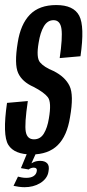

<svg xmlns="http://www.w3.org/2000/svg" viewBox="-24 -624 354 780"><path d="M104.5 3.5Q172 3.5 210.2 -34Q248.5 -71.5 260.5 -148Q276.5 -238 258.5 -275Q240.5 -312 193.5 -335.5Q154.5 -351.5 138.5 -370.8Q122.5 -390 133 -450.5Q139.5 -492 154.2 -517Q169 -542 193.5 -542Q221 -542 225.8 -506Q230.5 -470 218.5 -388L303 -395.5Q320.5 -517 297.8 -560.2Q275 -603.5 204.5 -603.5Q135.5 -603.5 97.5 -564.5Q59.5 -525.5 48 -451Q33.5 -363 49.8 -327.2Q66 -291.5 112.5 -271Q155 -249 170.5 -228.8Q186 -208.5 174.5 -142.5Q168.5 -105 154.2 -81.5Q140 -58 114 -58Q86.5 -58 80.8 -88.5Q75 -119 89 -213.5L4.5 -206Q-14.5 -74.5 9.8 -35.5Q34 3.5 104.5 3.5ZM76 136.5Q93 136.5 109 132.5Q125 128.5 138.8 120.2Q152.5 112 161.8 99.8Q171 87.5 173 72.5Q177.5 50 168 39.8Q158.5 29.5 139.5 29.5Q124.5 29.5 113.2 34.5Q102 39.5 95 46L92.5 64.5Q97 60.5 102.8 58.8Q108.5 57 113 57Q120 57 123.5 60.8Q127 64.5 125 73Q123 84.5 112.2 91.5Q101.5 98.5 82.5 98.5Q73 98.5 64 96.8Q55 95 49 93.5L31 131Q40 133 52.5 134.8Q65 136.5 76 136.5ZM92.5 64.5 121.5 0H85.5L61 59Z"/></svg>

Font: Anybody ExtraCondensed
Style: Italic
Weight: 400
Width: 2
Italic angle: -10°
Version: Version 1.113;gftools[0.9.25]